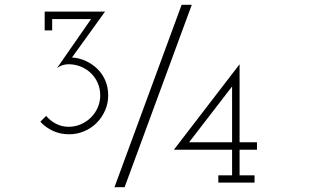

<svg xmlns="http://www.w3.org/2000/svg" viewBox="-20 -756 1316 795"><path d="M216 -474 357 -677H196V-630H165V-708H415L278 -518Q309 -516 336.5 -503Q364 -490 384.5 -469.5Q405 -449 416.5 -421.5Q428 -394 428 -361Q428 -328 415 -298.5Q402 -269 380 -247Q358 -225 328.5 -212.5Q299 -200 266 -200Q230 -200 199.5 -214Q169 -228 147 -252L171 -276Q188 -256 212 -243.5Q236 -231 264 -231Q291 -231 315 -241.5Q339 -252 357 -270Q375 -288 385 -311.5Q395 -335 395 -361Q395 -388 385 -411.5Q375 -435 357 -452.5Q339 -470 315 -480Q291 -490 264 -490Q251 -490 238.5 -486Q226 -482 216 -474ZM454 19Q524 -171 593 -358.5Q662 -546 732 -736H774Q704 -546 635 -358.5Q566 -171 496 19ZM884 -30H941V-136H700L972 -490V-167H1044V-136H972V-30H1034V0H884ZM941 -398 763 -167H941Z"/></svg>

Font: Josefin Slab
Style: Regular
Weight: 400
Designer: Santiago Orozco
Foundry: Typemade
Version: Version 1.000